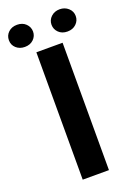

<svg xmlns="http://www.w3.org/2000/svg" viewBox="-206 -944 703 1007"><g transform="rotate(-20 145.5 -440.5)"><path d="M219.2 0H72.8V-710.9H219.2ZM-41 -819.3Q-41 -845.7 -22.2 -863.5Q-3.4 -881.3 26.4 -881.3Q56.6 -881.3 75.2 -863Q93.8 -844.7 93.8 -819.3Q93.8 -793.9 75.2 -775.9Q56.6 -757.8 26.4 -757.8Q-2.4 -757.8 -21.7 -775.1Q-41 -792.5 -41 -819.3ZM196.8 -819.3Q196.8 -845.2 216.1 -863.3Q235.4 -881.3 264.2 -881.3Q292.5 -881.3 312.3 -863.5Q332 -845.7 332 -819.3Q332 -793.9 313.2 -775.6Q294.4 -757.3 264.2 -757.3Q233.9 -757.3 215.3 -775.6Q196.8 -793.9 196.8 -819.3Z"/></g></svg>

Font: Robotiche
Style: Bold
Weight: 700
Designer: Google
Version: Version 2.001150; 2014